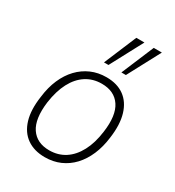

<svg xmlns="http://www.w3.org/2000/svg" viewBox="-180 -848 880 964"><g transform="rotate(30 260.5 -366.5)"><path d="M227 8Q165 8 123 -21.5Q81 -51 64 -107.5Q47 -164 59 -245Q66 -303 86 -349Q106 -395 137 -427.5Q168 -460 208 -477.5Q248 -495 296 -495Q358 -495 399 -465.5Q440 -436 457 -379.5Q474 -323 463 -243Q456 -185 436 -138.5Q416 -92 385.5 -59.5Q355 -27 315 -9.5Q275 8 227 8ZM229 -33Q280 -33 319.5 -58.5Q359 -84 385 -133Q411 -182 420 -251Q434 -352 399.5 -403.5Q365 -455 292 -455Q241 -455 201.5 -429.5Q162 -404 136.5 -355.5Q111 -307 101 -237Q88 -135 122.5 -84Q157 -33 229 -33ZM348 -553 427 -741H474L374 -553ZM247 -553 326 -741H373L273 -553Z"/></g></svg>

Font: Nunito Sans 10pt SemiCondensed ExtraLight
Style: Italic
Weight: 250
Width: 4
Italic angle: -9°
Designer: Vernon Adams
Foundry: Vernon Adams
Version: Version 3.101;gftools[0.9.27]